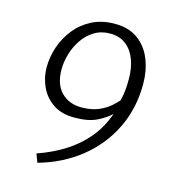

<svg xmlns="http://www.w3.org/2000/svg" viewBox="-112 -839 842 938"><g transform="rotate(15 309.5 -370.0)"><path d="M163 7 147 -36Q224 -62.5 286 -102.2Q348 -142 392.5 -196Q437 -250 461 -320Q438.5 -297 394.8 -275Q351 -253 281 -253Q213 -253 170 -283.2Q127 -313.5 106.5 -360Q86 -406.5 86 -455Q86 -508.5 103.8 -560.2Q121.5 -612 155.5 -654.2Q189.5 -696.5 239.5 -721.8Q289.5 -747 354 -747Q426 -747 472.2 -712.5Q518.5 -678 540.8 -621.2Q563 -564.5 563 -498Q563 -374 513 -272Q463 -170 373 -98.2Q283 -26.5 163 7ZM299 -310Q351 -310 386.8 -325.5Q422.5 -341 444.5 -360.8Q466.5 -380.5 477 -393Q484 -421 486.5 -446.5Q489 -472 489 -504Q489 -558.5 472.8 -601.8Q456.5 -645 424.2 -670Q392 -695 344 -695Q298.5 -695 263.8 -673.5Q229 -652 205.8 -617.5Q182.5 -583 170.8 -542.8Q159 -502.5 159 -465Q159 -388.5 198.8 -349.2Q238.5 -310 299 -310Z"/></g></svg>

Font: Koeln Type Sans Light
Style: Italic
Weight: 300
Italic angle: -7.5°
Designer: Eben Sorkin
Foundry: Eben Sorkin
Version: Version 2.001